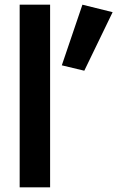

<svg xmlns="http://www.w3.org/2000/svg" viewBox="-20 -800 501 820"><path d="M64 -780V0H194V-780ZM332 -780 244 -521 340 -498 461 -748Z"/></svg>

Font: Jost SemiBold
Style: Regular
Weight: 600
Version: Version 3.710